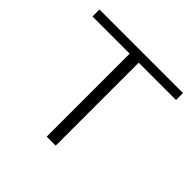

<svg xmlns="http://www.w3.org/2000/svg" viewBox="-163 -825 993 993"><g transform="rotate(45 333.0 -329.0)"><path d="M641 -607H368V0H302V-607H30V-658H641Z"/></g></svg>

Font: Ysabeau SC Semilight
Style: Regular
Weight: 300
Designer: Christian Thalmann (Catharsis Fonts)
Version: Version 0.003